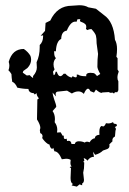

<svg xmlns="http://www.w3.org/2000/svg" viewBox="-20 -606 484 720"><path d="M356 -328.6Q345.2 -347.7 345.2 -356Q345.2 -384.8 347.7 -403.8L342.3 -443.4Q342.3 -462.4 339.8 -471.9Q337.4 -481.4 322.8 -497.1Q315.9 -497.1 306.6 -493.2L302.2 -498.5L303.7 -504.4Q303.7 -511.7 300 -515.1Q296.4 -518.6 292 -520.8Q287.6 -522.9 283.7 -524.2Q279.8 -525.4 279.8 -528.3L281.2 -534.2L270.5 -533.7L267.1 -524.4L262.2 -524.9Q244.6 -524.9 230.5 -491.2Q210.4 -488.3 209.5 -460Q191.4 -452.1 189.5 -413.6L183.1 -414.1V-410.6Q183.1 -392.6 189.9 -388.2Q180.7 -378.9 180.7 -364.7Q180.7 -355 184.6 -345.7L178.7 -336.9L181.2 -324.2Q186.5 -324.2 188.5 -336.9H192.9Q198.2 -320.3 206.1 -320.3Q211.9 -320.3 218.8 -329.6H225.6Q233.9 -318.8 248.5 -314.9L252.4 -320.3Q259.8 -315.9 263.7 -315.9Q268.1 -315.9 268.1 -321.3L267.6 -326.2H272.9Q281.2 -320.3 298.3 -320.3H303.7L303.2 -323.7Q303.2 -332.5 318.8 -333L330.1 -332Q335 -332 343.8 -320.8ZM245.1 -6.3Q238.8 -10.7 227.5 -10.7L211.9 -8.8Q199.2 -38.6 184.1 -38.6L179.7 -51.8L175.8 -47.4Q168 -50.3 165.5 -64L159.7 -65.9Q147.5 -74.2 138.2 -88.4L139.6 -94.7Q139.6 -103.5 130.9 -106.9L129.4 -118.2L131.3 -126Q131.3 -138.2 118.7 -158.2L120.1 -232.9L126 -237.3Q117.2 -246.6 117.2 -256.8L110.4 -251.5L106 -256.8Q93.8 -256.8 88.4 -265.6L86.4 -272.5Q66.4 -272.5 44.9 -277.3Q37.1 -295.4 25.9 -299.3Q23.4 -314.9 22.9 -328.1Q17.1 -337.9 11.7 -342.3Q15.1 -351.1 15.1 -359.4Q15.1 -366.7 12.7 -374Q19.5 -398.4 33.7 -410.6Q47.9 -422.4 69.3 -422.4Q85.4 -411.6 94.2 -396.5Q96.7 -389.2 96.7 -382.3Q96.7 -365.7 83 -351.1L67.4 -339.8L65.4 -333.5L80.6 -322.8L91.3 -324.2Q97.2 -317.4 104 -313.5V-320.8Q118.2 -336.9 118.2 -353L117.2 -372.6Q128.9 -397 128.9 -429.2V-437Q141.6 -449.2 141.6 -469.2V-473.6L132.3 -471.7L148.9 -490.2L150.9 -520L168.5 -528.8Q194.8 -584.5 249 -584.5L277.3 -586.4Q298.3 -586.4 311 -578.6L339.8 -573.2L370.1 -549.3Q406.2 -524.9 411.1 -457Q418.9 -443.4 418.9 -421.9Q418.9 -408.7 416.5 -393.1L420.9 -387.7V-345.2L425.3 -337.9Q420.4 -325.7 420.4 -314.9Q420.4 -306.6 423.8 -301.3V-267.6L419.9 -260.3H410.6Q409.7 -255.9 407.2 -255.9Q404.8 -255.9 400.9 -259.3Q398.4 -257.8 396 -257.8Q392.1 -257.8 388.2 -260.7L363.8 -259.3Q362.8 -257.8 360.4 -257.8Q354 -257.8 339.8 -270L332.5 -258.8L318.8 -264.2Q314.9 -273.4 310.1 -273.4Q302.7 -273.4 294.4 -253.9Q285.6 -263.2 273.9 -263.2Q262.2 -263.2 249.5 -255.4L231.4 -266.1L199.2 -262.7Q188.5 -262.7 188.5 -252.9L190.4 -244.1L177.2 -258.8Q177.7 -250 182.4 -235.8Q187 -221.7 189 -216.1Q190.9 -210.4 190.9 -205.1L177.2 -189.5Q186 -177.2 186 -159.2L185.1 -147.5Q194.8 -135.3 194.8 -119.1L193.8 -108.9L207.5 -109.9L214.8 -97.2H219.2V-92.3Q219.2 -84.5 224.6 -84.5L230 -85.9L231.4 -77.1L237.3 -78.1Q246.6 -78.1 248 -65.9H260.3Q262.7 -76.2 275.4 -76.2Q288.1 -76.2 297.9 -71.3Q300.8 -74.7 306.2 -74.7Q310.5 -74.7 315.9 -72.3Q324.2 -86.4 335.4 -87.4Q336.9 -99.6 353 -100.6Q352.5 -106 352.5 -110.4Q352.5 -131.8 362.3 -133.8Q364.3 -131.8 366.7 -131.8Q372.1 -131.8 377.4 -144Q381.8 -143.1 385.7 -143.1Q395.5 -143.1 404.3 -148.4V-147.5Q404.3 -141.1 415.5 -141.1Q418.5 -138.7 418.5 -136.2Q418.5 -134.3 416.5 -132.8L410.6 -129.4Q414.6 -126.5 414.6 -122.1Q414.6 -119.6 413.1 -116.2L411.1 -94.2Q401.4 -89.4 401.4 -80.1L401.9 -76.2L390.1 -64.9L390.6 -59.1Q390.6 -48.8 377.4 -45.4L366.2 -41.5Q355 -30.3 336.9 -25.4L328.6 -37.1L332.5 -18.1Q317.4 -18.1 308.1 -3.4Q302.7 -10.7 293.9 -13.2L296.4 -3.4L292 1L295.9 3.4L294.9 25.4L292 41.5L294.9 68.4Q294.9 79.1 288.1 82V88.9L278.3 85.4L268.1 93.8L248.5 89.4L253.4 83.5Q244.6 80.6 244.6 61.5L246.1 24.4L241.2 20.5L249 17.6Q244.1 15.6 244.1 3.9Z"/></svg>

Font: Truetypewriter PolyglOTT
Style: Regular
Weight: 400
Designer: Sergey Beatoff a.k.a. Sam_T
Version: Version 3.76